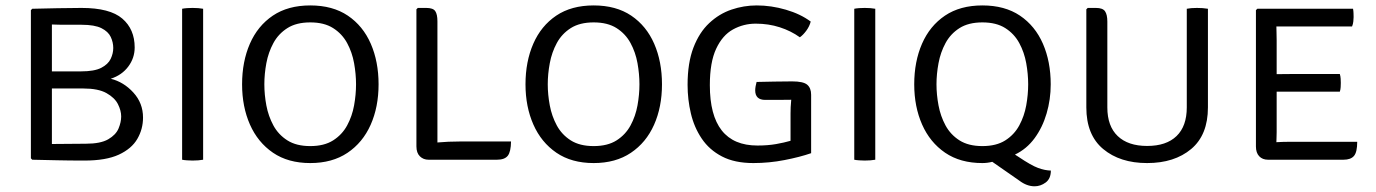

<svg xmlns="http://www.w3.org/2000/svg" viewBox="-20 -574 4944 690"><path d="M96 -542.5Q143 -543.5 186.5 -544.5Q230 -545.5 273 -545.5Q375 -545.5 419.5 -507.2Q464 -469 464 -403.5Q464 -365.5 441 -334.8Q418 -304 378 -291Q424.5 -279.5 459.2 -241.5Q494 -203.5 494 -151.5Q494 -110 473.5 -74.8Q453 -39.5 407 -18.2Q361 3 284 3Q228 3 186.2 2Q144.5 1 96 0L91 -5V-537.5ZM273.5 -485Q252.5 -485 221.2 -485Q190 -485 166.5 -486V-317.5H271.5Q319 -317.5 343.8 -330.2Q368.5 -343 377.8 -362.5Q387 -382 387 -401.5Q387 -422 378 -441.2Q369 -460.5 344.5 -472.8Q320 -485 273.5 -485ZM166.5 -56.5Q197 -56.5 227.5 -57Q258 -57.5 288.5 -57.5Q341.5 -57.5 369 -73.5Q396.5 -89.5 406 -112.2Q415.5 -135 415.5 -155.5Q415.5 -176.5 403.8 -199.8Q392 -223 362.5 -239.5Q333 -256 279.5 -256H166.5Z M634.5 -542.5Q641.5 -544 652 -544.8Q662.5 -545.5 672 -545.5Q694 -545.5 710 -542.5V0Q694 3 672 3Q662.5 3 652 2.2Q641.5 1.5 634.5 0Z M850 -271Q850 -352.5 878 -416.8Q906 -481 960.5 -517.8Q1015 -554.5 1095 -554.5Q1175.5 -554.5 1230 -517.8Q1284.5 -481 1312.5 -416.8Q1340.5 -352.5 1340.5 -271Q1340.5 -189.5 1312 -125.5Q1283.5 -61.5 1228.8 -24.8Q1174 12 1095 12Q1015.5 12 961 -25.2Q906.5 -62.5 878.2 -126.5Q850 -190.5 850 -271ZM930 -271Q930 -234 937.2 -195.2Q944.5 -156.5 962.5 -123.2Q980.5 -90 1012.8 -69.5Q1045 -49 1095 -49Q1145 -49 1177.2 -69.5Q1209.5 -90 1227.5 -123.2Q1245.5 -156.5 1252.5 -195.2Q1259.5 -234 1259.5 -271Q1259.5 -308 1252.5 -347Q1245.5 -386 1227.5 -419.2Q1209.5 -452.5 1177.2 -473Q1145 -493.5 1095 -493.5Q1045 -493.5 1012.8 -473Q980.5 -452.5 962.5 -419.2Q944.5 -386 937.2 -347Q930 -308 930 -271Z M1816.5 -65.5Q1816 -28.5 1804.8 -14.2Q1793.5 0 1766 0H1520Q1501.5 0 1489 -12.2Q1476.5 -24.5 1476.5 -48V-540.5L1481.5 -545.5H1512Q1536.5 -545.5 1544.2 -534Q1552 -522.5 1552 -497.5V-62Q1591.5 -65.5 1631 -65.5Z M1868.5 -271Q1868.5 -352.5 1896.5 -416.8Q1924.5 -481 1979 -517.8Q2033.5 -554.5 2113.5 -554.5Q2194 -554.5 2248.5 -517.8Q2303 -481 2331 -416.8Q2359 -352.5 2359 -271Q2359 -189.5 2330.5 -125.5Q2302 -61.5 2247.2 -24.8Q2192.5 12 2113.5 12Q2034 12 1979.5 -25.2Q1925 -62.5 1896.8 -126.5Q1868.5 -190.5 1868.5 -271ZM1948.5 -271Q1948.5 -234 1955.8 -195.2Q1963 -156.5 1981 -123.2Q1999 -90 2031.2 -69.5Q2063.5 -49 2113.5 -49Q2163.5 -49 2195.8 -69.5Q2228 -90 2246 -123.2Q2264 -156.5 2271 -195.2Q2278 -234 2278 -271Q2278 -308 2271 -347Q2264 -386 2246 -419.2Q2228 -452.5 2195.8 -473Q2163.5 -493.5 2113.5 -493.5Q2063.5 -493.5 2031.2 -473Q1999 -452.5 1981 -419.2Q1963 -386 1955.8 -347Q1948.5 -308 1948.5 -271Z M2699 -279.5Q2731 -280 2762.5 -280.8Q2794 -281.5 2827 -281.5Q2867 -281.5 2881 -269.5Q2895 -257.5 2895 -233.5V-23.5Q2854.5 -9.5 2799.5 1.2Q2744.5 12 2687.5 12Q2620 12 2574.5 -11.8Q2529 -35.5 2501.8 -76Q2474.5 -116.5 2462.8 -166.5Q2451 -216.5 2451 -269Q2451 -348 2472 -402.8Q2493 -457.5 2528.8 -491Q2564.5 -524.5 2608.8 -539.5Q2653 -554.5 2699.5 -554.5Q2751.5 -554.5 2804 -539.2Q2856.5 -524 2893.5 -496.5Q2889 -479 2877.5 -463.5Q2866 -448 2854.5 -440Q2822.5 -463 2782.2 -476Q2742 -489 2696 -489Q2652 -489 2614.2 -468.2Q2576.5 -447.5 2553.8 -399Q2531 -350.5 2531 -268Q2531 -51 2702 -51Q2739 -51 2768.8 -56.2Q2798.5 -61.5 2821 -68V-166Q2821 -176 2821.5 -189Q2822 -202 2823.5 -215.5Q2798.5 -215 2774.5 -215Q2750.5 -215 2730 -215Q2694 -215 2694 -249.5Q2694 -255.5 2695.5 -264.2Q2697 -273 2699 -279.5Z M3050 -542.5Q3057 -544 3067.5 -544.8Q3078 -545.5 3087.5 -545.5Q3109.5 -545.5 3125.5 -542.5V0Q3109.5 3 3087.5 3Q3078 3 3067.5 2.2Q3057 1.5 3050 0Z M3265.5 -271Q3265.5 -352.5 3293.5 -416.8Q3321.5 -481 3376 -517.8Q3430.5 -554.5 3510.5 -554.5Q3591 -554.5 3645.5 -517.8Q3700 -481 3728 -416.8Q3756 -352.5 3756 -271Q3756 -216.5 3741.2 -166.2Q3726.5 -116 3698 -77.2Q3669.5 -38.5 3627.5 -18.5L3640 -10.5Q3686 20.5 3710.5 29.5Q3735 38.5 3756.5 39Q3756.5 68 3738 81.8Q3719.5 95.5 3698 95.5Q3670 95.5 3643 75L3546 7.5Q3528.5 12 3510.5 12Q3431 12 3376.5 -25.2Q3322 -62.5 3293.8 -126.5Q3265.5 -190.5 3265.5 -271ZM3345.5 -271Q3345.5 -234 3352.8 -195.2Q3360 -156.5 3378 -123.2Q3396 -90 3428.2 -69.5Q3460.5 -49 3510.5 -49Q3560.5 -49 3592.8 -69.5Q3625 -90 3643 -123.2Q3661 -156.5 3668 -195.2Q3675 -234 3675 -271Q3675 -308 3668 -347Q3661 -386 3643 -419.2Q3625 -452.5 3592.8 -473Q3560.5 -493.5 3510.5 -493.5Q3460.5 -493.5 3428.2 -473Q3396 -452.5 3378 -419.2Q3360 -386 3352.8 -347Q3345.5 -308 3345.5 -271Z M4321 -188Q4321 -89 4260.8 -38.5Q4200.5 12 4102.5 12Q4005 12 3944.5 -38.5Q3884 -89 3884 -188V-540.5L3889 -545.5H3918.5Q3943 -545.5 3951.2 -533.5Q3959.5 -521.5 3959.5 -496.5V-188Q3959.5 -120.5 3996.8 -85Q4034 -49.5 4102.5 -49.5Q4171.5 -49.5 4208.2 -85Q4245 -120.5 4245 -188V-542.5Q4259.5 -545.5 4281.5 -545.5Q4291.5 -545.5 4302 -544.8Q4312.5 -544 4321 -542.5Z M4857.5 -64.5Q4857.5 -27.5 4846 -13.8Q4834.5 0 4808 0H4537Q4517 0 4505.2 -12.5Q4493.5 -25 4493.5 -47.5V-537.5L4498.5 -542.5H4842.5Q4844 -534.5 4844.2 -526.8Q4844.5 -519 4844.5 -512.5Q4844.5 -506 4843.5 -496.8Q4842.5 -487.5 4839 -479H4621.5Q4611 -479 4596.5 -479Q4582 -479 4567 -479Q4567 -470 4567.5 -456.8Q4568 -443.5 4568 -428.5V-307.5Q4583 -307.5 4597.2 -307.8Q4611.5 -308 4621.5 -308H4795Q4797.5 -300 4798 -291Q4798.5 -282 4798.5 -276Q4798.5 -269.5 4798 -260.8Q4797.5 -252 4795 -244.5H4621.5Q4611.5 -244.5 4597.2 -244.5Q4583 -244.5 4568 -244.5V-99Q4568 -89.5 4567.5 -78.8Q4567 -68 4567 -63Q4590 -64.5 4623 -64.5Z"/></svg>

Font: Signika SC Light
Style: Regular
Weight: 300
Designer: Anna Giedryś
Foundry: Anna Giedryś
Version: Version 2.000; ttfautohint (v1.8.3) -l 8 -r 50 -G 200 -x 9 -